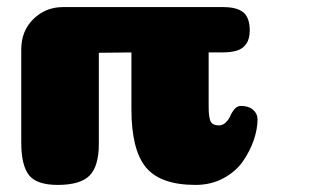

<svg xmlns="http://www.w3.org/2000/svg" viewBox="-20 -522 893 542"><path d="M569 -221Q569 -189 575 -178.5Q581 -168 598 -168Q609 -168 617.5 -176.5Q626 -185 630.5 -195.5Q635 -206 642.5 -214.5Q650 -223 660 -223Q682 -223 694.5 -212Q707 -201 707 -185Q707 -158 696.5 -127Q686 -96 666 -67Q646 -38 611 -19Q576 0 532 0Q433 0 392 -49.5Q351 -99 351 -214V-374L259 -373V-116Q259 -53 233 -26.5Q207 0 143 0Q83 0 61.5 -28Q40 -56 40 -120V-382Q40 -435 74.5 -468.5Q109 -502 158 -502H610Q649 -502 667 -487Q685 -472 685 -436Q685 -412 675 -398Q665 -384 648.5 -379Q632 -374 605 -374H569Z"/></svg>

Font: Coiny 2.0
Style: Regular
Weight: 400
Version: Version 1.001 July 11, 2018